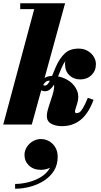

<svg xmlns="http://www.w3.org/2000/svg" viewBox="-20 -770 623 1187"><path d="M131.4 187.2Q131.4 162 145.4 139.6Q159.4 117.2 182.6 103.4Q205.8 89.6 233 89.6Q260.6 89.6 284.2 103.2Q307.8 116.8 322.2 141.4Q336.6 166 336.6 199.2Q336.6 248.8 313.4 285.8Q290.2 322.8 251.6 347.4Q213 372 166.4 384.4Q119.8 396.8 73.4 396.8V367.2Q111.4 367.2 154 356.8Q196.6 346.4 233 324.4Q269.4 302.4 289.4 267.2Q275.8 273.6 261.2 276.8Q246.6 280 233.4 280Q186.6 280 159 253.2Q131.4 226.4 131.4 187.2ZM558.5 -153Q526.5 -67 477.8 -28.5Q429 10 363 10Q324 10 296.8 -5Q269.5 -20 269.5 -53.5Q269.5 -66.5 273.2 -82Q277 -97.5 281 -110L295.5 -154.5Q305 -181.5 310.8 -205.8Q316.5 -230 314 -246.5Q303 -228.5 289.2 -217.2Q275.5 -206 258 -206Q244 -206 234.5 -211.5Q234 -209.5 233.5 -207L176.5 0H0L191.5 -713.5H105V-750H382.5L255.5 -287.5Q265 -294.5 276.5 -297.2Q288 -300 302 -300.5Q307.5 -313.5 313.2 -328Q319 -342.5 325.5 -357.5Q348 -408.5 379.8 -439Q411.5 -469.5 466 -469.5Q498.5 -469.5 522.5 -455.2Q546.5 -441 559.8 -419Q573 -397 573 -373.5Q573 -332.5 545.5 -305.8Q518 -279 476.5 -279Q435.5 -279 408.8 -304.8Q382 -330.5 382 -374Q382 -383 383.5 -392Q371.5 -375 361 -351Q355.5 -338 350 -324.5Q344.5 -311 339 -297.5Q378 -290.5 410 -267.5Q442 -244.5 456.5 -209.5Q471 -174.5 457.5 -131L445 -90.5Q443.5 -85.5 443.5 -79.5Q443.5 -70.5 454.5 -70.5Q462 -70.5 470.5 -75.2Q479 -80 491.5 -99.8Q504 -119.5 523 -165ZM284.5 -271Q271 -271 262 -263.2Q253 -255.5 247 -244Q251 -241 258 -241Q266.5 -241 274 -249Q281.5 -257 288.5 -271Q286.5 -271 284.5 -271Z"/></svg>

Font: Bodoni* 06pt Fatface
Style: Italic
Weight: 900
Italic angle: -13°
Version: Version 2.3